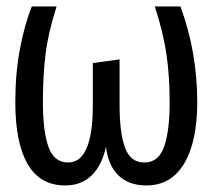

<svg xmlns="http://www.w3.org/2000/svg" viewBox="-20 -560 655 592"><path d="M536.4 -540Q588.2 -399.5 588.2 -244.6Q588.2 -123.6 547.9 -55.9Q507.7 11.8 431.3 11.8Q377.9 11.8 345.9 -18.5Q313.8 -48.7 306.7 -107.7Q294.4 -50.3 262.6 -19.2Q230.8 11.8 181 11.8Q103.6 11.8 65.4 -53.8Q27.2 -119.5 27.2 -244.6Q27.2 -333.8 41.3 -408.5Q55.4 -483.1 77.9 -540H154.4Q128.7 -459.5 120.5 -393.6Q112.3 -327.7 112.3 -244.6Q112.3 -154.9 129.5 -106.9Q146.7 -59 190.3 -59Q266.2 -59 266.2 -236.4V-365.6L348.7 -376.9V-235.9Q348.7 -150.3 365.4 -104.6Q382.1 -59 425.1 -59Q468.7 -59 485.9 -107.2Q503.1 -155.4 503.1 -244.6Q503.1 -324.1 493.6 -390.5Q484.1 -456.9 457.4 -540Z"/></svg>

Font: Fira Code
Style: Regular
Weight: 400
Designer: Carrois Corporate, Edenspiekermann AG, Nikita Prokopov
Foundry: Carrois Corporate, Edenspiekermann AG, Nikita Prokopov
Version: Version 5.002